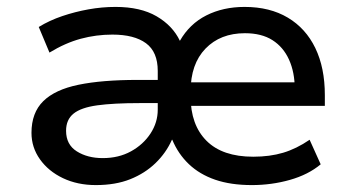

<svg xmlns="http://www.w3.org/2000/svg" viewBox="-20 -526 1018 555"><path d="M257 9Q204 9 162 -11Q120 -31 95.5 -65.5Q71 -100 71 -142Q71 -200 105 -233.5Q139 -267 207 -281Q275 -295 378 -295H459V-228H384Q308 -228 261 -221.5Q214 -215 192.5 -197.5Q171 -180 171 -148Q171 -108 202 -88.5Q233 -69 277 -69Q323 -69 358.5 -88.5Q394 -108 415 -140Q436 -172 436 -209V-321Q436 -376 402 -401Q368 -426 305 -426Q258 -426 213.5 -414Q169 -402 123 -374L92 -448Q123 -467 160 -479.5Q197 -492 236 -499Q275 -506 314 -506Q386 -506 432.5 -479Q479 -452 500 -408Q528 -457 576.5 -481.5Q625 -506 687 -506Q760 -506 812 -475Q864 -444 891.5 -387Q919 -330 919 -251V-220H512V-288H852L832 -269Q832 -317 815.5 -353.5Q799 -390 767.5 -410Q736 -430 688 -430Q617 -430 574 -385.5Q531 -341 531 -262V-247Q531 -165 577 -119Q623 -73 712 -73Q760 -73 798.5 -84.5Q837 -96 875 -122L907 -51Q871 -21 818 -6Q765 9 708 9Q647 9 602 -6.5Q557 -22 526 -51.5Q495 -81 478 -122H477Q460 -84 429.5 -54.5Q399 -25 356.5 -8Q314 9 257 9Z"/></svg>

Font: Nunito Sans 12pt ExtraLight 7pt Medium
Style: Regular
Weight: 500
Version: Version 3.101;gftools[0.9.27]